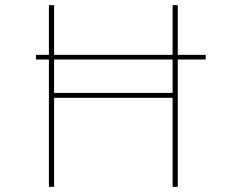

<svg xmlns="http://www.w3.org/2000/svg" viewBox="-20 -722 934 742"><path d="M775 -492H667V0H647V-344H189V0H169V-492H119V-510H169V-702H189V-510H647V-702H667V-510H775ZM647 -492H189V-363H647Z"/></svg>

Font: Josefin Sans Thin
Style: Regular
Weight: 250
Designer: Santiago Orozco
Foundry: Typemade
Version: Version 2.000